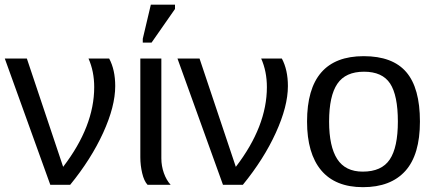

<svg xmlns="http://www.w3.org/2000/svg" viewBox="-20 -773 1818 803"><path d="M461.9 -413.1C461.9 -458.3 453.5 -496.7 436.5 -528.3H350.1C366 -492.5 374 -452.6 374 -408.7C374 -299.3 330.7 -188.2 244.1 -75.2L92.3 -528.3H0L190.4 0H273.4C331.7 -71.3 377.7 -143.8 411.4 -217.5C445.1 -291.3 461.9 -356.4 461.9 -413.1Z M597.2 0H693.8C681.8 -13 672.3 -29.5 665.3 -49.3C658.3 -69.2 654.8 -89.7 654.8 -110.8V-528.3H566.9V-115.2C566.9 -92.8 569.5 -70.6 574.7 -48.6C579.9 -26.6 587.4 -10.4 597.2 0ZM577.1 -594.7H613.8L711.9 -735.4V-753.4H610.8L577.1 -610.8Z M1184.1 -413.1C1184.1 -458.3 1175.6 -496.7 1158.7 -528.3H1072.3C1088.2 -492.5 1096.2 -452.6 1096.2 -408.7C1096.2 -299.3 1052.9 -188.2 966.3 -75.2L814.5 -528.3H722.2L912.6 0H995.6C1053.9 -71.3 1099.9 -143.8 1133.5 -217.5C1167.2 -291.3 1184.1 -356.4 1184.1 -413.1Z M1736.3 -264.6C1736.3 -358.1 1717.3 -427 1679.2 -471.4C1641.1 -515.9 1581.7 -538.1 1501 -538.1C1343.1 -538.1 1264.2 -446.9 1264.2 -264.6C1264.2 -175.8 1283.9 -107.8 1323.2 -60.8C1362.6 -13.8 1420.9 9.8 1498 9.8C1575.5 9.8 1634.6 -12.9 1675.3 -58.1C1716 -103.4 1736.3 -172.2 1736.3 -264.6ZM1644 -264.6C1644 -192.7 1632.7 -139.8 1610.1 -106C1587.5 -72.1 1549.8 -55.2 1497.1 -55.2C1448.6 -55.2 1413 -72.7 1390.4 -107.7C1367.8 -142.7 1356.4 -195 1356.4 -264.6C1356.4 -336.3 1367.9 -388.9 1390.9 -422.6C1413.8 -456.3 1451 -473.1 1502.4 -473.1C1553.5 -473.1 1589.9 -456.6 1611.6 -423.6C1633.2 -390.5 1644 -337.6 1644 -264.6Z"/></svg>

Font: Arimo
Style: Regular
Weight: 400
Designer: Steve Matteson
Foundry: Monotype Imaging Inc.
Version: Version 1.32